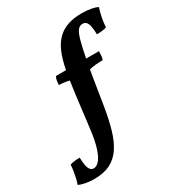

<svg xmlns="http://www.w3.org/2000/svg" viewBox="-398 -849 1132 1232"><g transform="rotate(-30 168.5 -233.0)"><path d="M396.5 -714Q437.3 -714 468 -707.8Q498.6 -701.6 513.2 -692.7Q506.7 -675 501 -650.8Q495.2 -626.5 491.5 -602.3Q487.7 -578 487.2 -558.5Q480.6 -555 467.9 -552.5Q455.2 -549.9 440.9 -548.9Q426.6 -547.9 414.4 -547.9Q413.9 -581.8 409.6 -605.2Q405.3 -628.6 395.5 -640.7Q385.6 -652.9 367.2 -652.9Q346.8 -652.9 332.2 -635.4Q317.6 -617.9 305 -573.5Q292.3 -529.1 276.4 -448Q256 -339.7 243.5 -256.6Q231 -173.5 223 -127.9Q208 -35.9 187.5 34.7Q167 105.3 135.1 152.6Q103.2 199.9 55.4 224Q7.5 248 -62.6 248Q-100.2 248 -130.8 241.5Q-161.5 235.1 -176 226.7Q-169 209 -163.5 184.8Q-158 160.5 -154.3 135.8Q-150.5 111 -150 92.5Q-142.5 89 -130.2 86.5Q-118 83.9 -103.7 82.7Q-89.4 81.4 -77.2 81.9Q-76.2 111.8 -72.4 135.7Q-68.6 159.5 -59 173.2Q-49.4 186.9 -32.4 186.9Q-10.1 186.9 10.2 163Q30.6 139.2 47 87.7Q63.4 36.3 73.3 -46.5Q76.3 -66.7 80.4 -103.3Q84.6 -139.9 90.4 -185.6Q96.1 -231.4 102.1 -280Q108.1 -328.6 115.2 -373.8Q122.2 -419.1 128.8 -454Q141.7 -520.3 162.1 -569.3Q182.5 -618.3 214 -650.3Q245.5 -682.4 290.3 -698.2Q335.2 -714 396.5 -714ZM136.6 -448 132.8 -373.8Q107.5 -381 83.4 -384.6Q59.3 -388.1 40.4 -388.1Q40.4 -404.3 43.4 -420.8Q46.4 -437.3 52.9 -448ZM371.7 -448Q371.7 -430.7 370 -413.7Q368.2 -396.6 363.2 -386Q334.2 -386 308 -383.3Q281.8 -380.5 256.6 -373.8L260.4 -448Z"/></g></svg>

Font: Vollkorn
Style: Regular
Weight: 400
Designer: Friedrich Althausen
Foundry: Friedrich Althausen
Version: Version 5.001